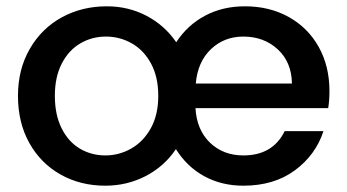

<svg xmlns="http://www.w3.org/2000/svg" viewBox="-20 -580 1102 609"><path d="M1021 -237H600Q604 -168 646 -127.5Q688 -87 752 -87Q845 -87 883 -164H1006Q981 -88 915 -39.5Q849 9 752 9Q683 9 628 -21Q573 -51 538 -107Q501 -52 442 -21.5Q383 9 314 9Q235 9 172 -26.5Q109 -62 73 -126.5Q37 -191 37 -276Q37 -360 74.5 -425Q112 -490 176 -525Q240 -560 319 -560Q387 -560 444.5 -530Q502 -500 539 -446Q574 -500 630 -530Q686 -560 757 -560Q835 -560 896 -526Q957 -492 991 -431Q1025 -370 1025 -291Q1025 -262 1021 -237ZM482 -276Q482 -336 459 -378.5Q436 -421 398 -442.5Q360 -464 316 -464Q272 -464 235 -442.5Q198 -421 176 -378.5Q154 -336 154 -276Q154 -216 175.5 -173Q197 -130 233.5 -108.5Q270 -87 314 -87Q358 -87 396.5 -109Q435 -131 458.5 -173.5Q482 -216 482 -276ZM906 -315Q905 -383 861 -423.5Q817 -464 752 -464Q691 -464 649 -424Q607 -384 601 -315Z"/></svg>

Font: Poppins Medium A&M
Style: Regular
Weight: 500
Designer: Ninad Kale (Devanagari), Jonny Pinhorn (Latin)
Foundry: Indian Type Foundry
Version: 4.004